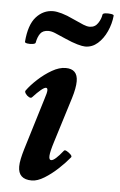

<svg xmlns="http://www.w3.org/2000/svg" viewBox="-49 -668 446 716"><g transform="rotate(5 174.0 -309.5)"><path d="M97 13Q46 13 46 -35Q46 -48 49.5 -64.5Q53 -81 59 -101L118 -294Q126 -318 126 -327Q126 -336 120 -336Q108 -336 71 -296Q67 -292 59.5 -296Q52 -300 47 -307.5Q42 -315 45 -319Q60 -340 84.5 -362.5Q109 -385 136 -400.5Q163 -416 187 -416Q232 -416 232 -370Q232 -345 220 -306L167 -136Q156 -101 155 -85Q154 -69 163 -69Q176 -69 207 -108Q210 -112 218 -107.5Q226 -103 232.5 -96.5Q239 -90 236 -86Q219 -65 194.5 -42Q170 -19 144 -3Q118 13 97 13ZM67 -500Q66 -496 56 -494.5Q46 -493 36.5 -494.5Q27 -496 27 -500Q32 -564 58.5 -593.5Q85 -623 122 -623Q135 -623 154.5 -617.5Q174 -612 199 -600Q225 -588 238.5 -582.5Q252 -577 262 -577Q282 -577 293 -593.5Q304 -610 306 -626Q307 -631 317 -632Q327 -633 337.5 -631.5Q348 -630 348 -626Q345 -595 332 -566.5Q319 -538 298.5 -520Q278 -502 252 -502Q242 -502 222.5 -507.5Q203 -513 176 -525Q149 -537 135.5 -542.5Q122 -548 111 -548Q90 -548 80.5 -535Q71 -522 67 -500Z"/></g></svg>

Font: Junicode
Style: Bold Italic
Weight: 700
Italic angle: -11°
Designer: Peter S. Baker
Version: Version 2.100; ttfautohint (v1.8.4)